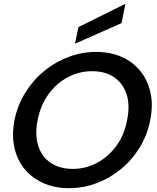

<svg xmlns="http://www.w3.org/2000/svg" viewBox="-20 -979 824 1006"><path d="M341 7Q268 7 208.5 -19Q149 -45 109.5 -92.5Q70 -140 55.5 -205.5Q41 -271 56 -350Q72 -428 112.5 -493.5Q153 -559 211.5 -607Q270 -655 340 -681Q410 -707 483 -707Q558 -707 617 -681Q676 -655 715 -607Q754 -559 768.5 -493.5Q783 -428 767 -350Q752 -271 711.5 -205.5Q671 -140 613 -92.5Q555 -45 485.5 -19Q416 7 341 7ZM361 -94Q429 -94 488 -125.5Q547 -157 589.5 -214.5Q632 -272 646 -350Q662 -429 643 -486Q624 -543 577.5 -574.5Q531 -606 463 -606Q395 -606 335.5 -574.5Q276 -543 234.5 -486Q193 -429 177 -350Q162 -272 180.5 -214.5Q199 -157 246 -125.5Q293 -94 361 -94ZM637 -959 617 -858 373 -750 391 -837Z"/></svg>

Font: Albert Sans SemiBold
Style: Italic
Weight: 600
Italic angle: -11.25°
Designer: Andreas Rasmussen
Foundry: a.Foundry
Version: Version 1.025